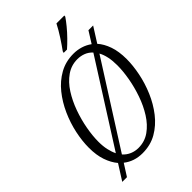

<svg xmlns="http://www.w3.org/2000/svg" viewBox="-284 -1034 1184 1184"><g transform="rotate(-45 308.0 -442.0)"><path d="M48 47 112 -54Q84 -87 67.5 -135Q51 -183 51 -247Q51 -306 65 -371.5Q79 -437 107 -499.5Q135 -562 176 -613Q217 -664 271.5 -694.5Q326 -725 394 -725Q427 -725 458 -715.5Q489 -706 515 -687L562 -762H603L541 -664Q569 -633 586 -584.5Q603 -536 603 -469Q603 -414 590 -349Q577 -284 550 -220.5Q523 -157 482 -104.5Q441 -52 386.5 -20.5Q332 11 262 11Q190 11 138 -30L89 47ZM119 -232Q119 -193 126 -161.5Q133 -130 145 -106L486 -643Q467 -664 441.5 -674Q416 -684 387 -684Q334 -684 291 -654Q248 -624 216 -574Q184 -524 162.5 -464Q141 -404 130 -343.5Q119 -283 119 -232ZM267 -30Q322 -30 365 -60.5Q408 -91 440 -141.5Q472 -192 493 -252.5Q514 -313 524.5 -373Q535 -433 535 -483Q535 -524 528 -556.5Q521 -589 508 -612L166 -74Q186 -52 212 -41Q238 -30 267 -30ZM355 -771 358 -782Q380 -812 406 -852Q432 -892 452 -931H521L520 -922Q506 -901 483 -873Q460 -845 433.5 -818Q407 -791 384 -771Z"/></g></svg>

Font: Noto Serif Condensed Light
Style: Italic
Weight: 300
Width: 3
Italic angle: -12°
Designer: Monotype Design Team
Foundry: Monotype Imaging Inc.
Version: Version 2.014; ttfautohint (v1.8.4.7-5d5b)